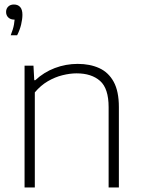

<svg xmlns="http://www.w3.org/2000/svg" viewBox="-20 -832 629 852"><path d="M89 0V-540.5H128.5L132 -476H136.5Q174.5 -511.5 223.2 -530Q272 -548.5 325 -548.5Q379 -548.5 420.2 -529.8Q461.5 -511 484.5 -469Q507.5 -427 507.5 -357V0H462V-356.5Q462 -439.5 424 -473Q386 -506.5 320 -506.5Q290.5 -506.5 257.2 -498.2Q224 -490 192.2 -471.5Q160.5 -453 134.5 -422V0ZM27.5 -675.5Q38.5 -703 42 -723.2Q45.5 -743.5 45.5 -762L50 -745H43.5Q26.5 -745 16.8 -754.5Q7 -764 7 -779Q7 -793.5 16.5 -802.8Q26 -812 41.5 -812Q59.5 -812 69.5 -800.8Q79.5 -789.5 79.5 -766.5Q79.5 -747.5 73.8 -723.2Q68 -699 56 -675.5Z"/></svg>

Font: Encode Sans SemiExpanded ExtraLight
Style: Regular
Weight: 250
Width: 6
Designer: Multiple Designers
Foundry: Impallari Type
Version: Version 3.002